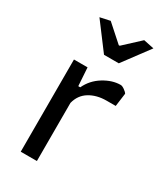

<svg xmlns="http://www.w3.org/2000/svg" viewBox="-176 -770 727 844"><g transform="rotate(30 187.0 -348.0)"><path d="M78 -685 129 -696 213 -621H218L299 -696L352 -685L253 -552H178ZM74 -468H143L149 -376H159Q180 -421 223 -447.5Q266 -474 308 -474Q316 -474 328 -465.5Q340 -457 344 -450L335 -383H289Q239 -383 203 -361Q167 -339 156 -295V0H74Z"/></g></svg>

Font: Athiti Medium
Style: Regular
Weight: 500
Designer: CadsonDemak Team
Foundry: CadsonDemak
Version: Version 1.033